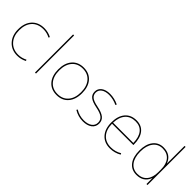

<svg xmlns="http://www.w3.org/2000/svg" viewBox="133 -1705 2671 2671"><g transform="rotate(45 1468.5 -370.0)"><path d="M427 -43 436 -25Q370 10 296 10Q184 10 115 -64.5Q46 -139 46 -260Q46 -385 113 -457.5Q180 -530 296 -530Q370 -530 436 -495L427 -477Q364 -510 296 -510Q188 -510 127 -444Q66 -378 66 -260Q66 -147 129 -78.5Q192 -10 296 -10Q364 -10 427 -43Z M638 0V-750H658V0Z M898 -62.5Q835 -135 835 -260Q835 -385 898 -457.5Q961 -530 1070 -530Q1179 -530 1242 -457.5Q1305 -385 1305 -260Q1305 -135 1242 -62.5Q1179 10 1070 10Q961 10 898 -62.5ZM912.5 -77Q970 -10 1070 -10Q1170 -10 1227.5 -77Q1285 -144 1285 -260Q1285 -376 1227.5 -443Q1170 -510 1070 -510Q970 -510 912.5 -443Q855 -376 855 -260Q855 -144 912.5 -77Z M1757 -490 1748 -472Q1668 -510 1587 -510Q1516 -510 1474 -480Q1432 -450 1432 -400Q1432 -355 1465 -326.5Q1498 -298 1589 -280Q1685 -261 1728.5 -225.5Q1772 -190 1772 -130Q1772 -65 1722 -27.5Q1672 10 1587 10Q1495 10 1412 -40L1422 -57Q1499 -10 1587 -10Q1663 -10 1707.5 -42Q1752 -74 1752 -130Q1752 -182 1713 -212.5Q1674 -243 1585 -260Q1493 -278 1452.5 -310.5Q1412 -343 1412 -400Q1412 -459 1459.5 -494.5Q1507 -530 1587 -530Q1674 -530 1757 -490Z M1899 -275H2298Q2296 -389 2247.5 -449.5Q2199 -510 2109 -510Q2012 -510 1957.5 -448.5Q1903 -387 1899 -275ZM1899 -255Q1900 -140 1958.5 -75Q2017 -10 2119 -10Q2207 -10 2279 -54L2289 -36Q2211 10 2119 10Q2008 10 1943.5 -62.5Q1879 -135 1879 -260Q1879 -387 1940 -458.5Q2001 -530 2109 -530Q2209 -530 2264 -460.5Q2319 -391 2319 -265V-255Z M2641 -10Q2732 -10 2781.5 -69Q2831 -128 2831 -235V-285Q2831 -392 2781.5 -451Q2732 -510 2641 -510Q2553 -510 2502 -442.5Q2451 -375 2451 -260Q2451 -142 2501.5 -76Q2552 -10 2641 -10ZM2431 -260Q2431 -385 2487.5 -457.5Q2544 -530 2641 -530Q2781 -530 2829 -406H2831V-750H2851V0H2831V-114H2829Q2781 10 2641 10Q2543 10 2487 -61.5Q2431 -133 2431 -260Z"/></g></svg>

Font: Mplus 1p Thin
Style: Regular
Weight: 250
Version: Version 1.061